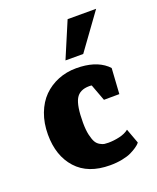

<svg xmlns="http://www.w3.org/2000/svg" viewBox="-93 -490 453 555"><g transform="rotate(-20 134.0 -212.5)"><path d="M133.7 -322H188.3L268 -432H180.3ZM249 -27.7 232.3 -73Q221 -64 203.5 -60Q186 -56 169.3 -56Q162 -56 157 -56.7Q152 -57.3 144.2 -61.7Q136.3 -66 131.7 -73.8Q127 -81.7 123.3 -97.5Q119.7 -113.3 119.7 -135.7Q119.7 -187 131.2 -207.8Q142.7 -228.7 173 -228.7Q177.7 -228.7 180.3 -228L199.3 -177L246.7 -177.3L251.7 -255.7Q251.7 -255.7 244.7 -262.7Q212.7 -290.3 154.7 -290.3Q124.7 -290.3 98.8 -279.8Q73 -269.3 53.8 -250.2Q34.7 -231 23.7 -202Q12.7 -173 12.7 -137.7Q12.7 -72.3 48.5 -32.7Q84.3 7 152 7Q172 7 189.5 3.5Q207 0 217.5 -5.2Q228 -10.3 235.5 -15.5Q243 -20.7 246 -24Z"/></g></svg>

Font: Jomhuria
Style: Regular
Weight: 400
Designer: Arabic design by Kourosh Beigpour, Latin design by Eben Sorkin, engineering by Lasse Fister and Khaled Hosney
Version: Version 1.0000